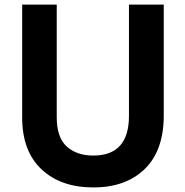

<svg xmlns="http://www.w3.org/2000/svg" viewBox="-20 -780 811 841"><path d="M77.1 -265.6V-759.8H228.5V-266.6Q228.5 -177.7 272.5 -138.2Q316.4 -98.6 388.7 -98.6Q544.9 -98.6 544.9 -272.5V-759.8H697.3V-274.4Q697.3 -121.1 614.3 -40Q531.2 41 388.7 41Q246.1 41 161.6 -38.6Q77.1 -118.2 77.1 -265.6Z"/></svg>

Font: GenEi M Gothic v2 Bold
Style: Regular
Weight: 700
Version: Version 2.0